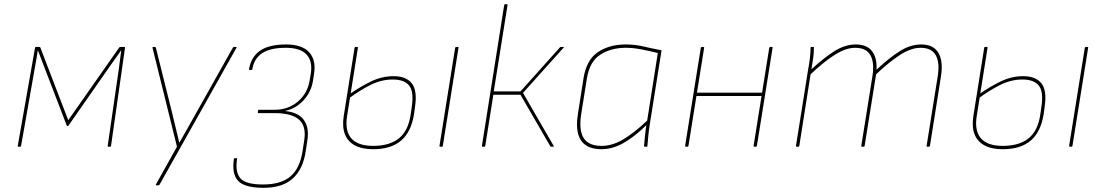

<svg xmlns="http://www.w3.org/2000/svg" viewBox="-20 -703 5282 920"><path d="M68 0Q64 0 65 -4L148 -475Q149 -478 152 -478H170Q172 -478 173 -476L307 -127L551 -475Q553 -478 557 -478H576Q580 -478 579 -474L512 -4Q511 0 508 0H499Q495 0 496 -4L549 -370Q552 -393 555 -416Q558 -439 561 -461H560Q546 -441 532 -421.5Q518 -402 504 -382L308 -101Q307 -100 306.5 -99.5Q306 -99 304 -99Q303 -99 302 -99.5Q301 -100 300 -101L189 -390Q182 -408 175.5 -425.5Q169 -443 162 -461H161Q158 -442 155 -423Q152 -404 148 -384L81 -4Q80 0 77 0Z M729 185Q727 185 726.5 183.5Q726 182 727 181L828 0L711 -473Q710 -476 711.5 -477Q713 -478 715 -478H722Q726 -478 727 -474L804 -165Q813 -129 821.5 -92.5Q830 -56 839 -20H840Q860 -55 880 -90.5Q900 -126 919 -160L1096 -475Q1098 -477 1099 -477.5Q1100 -478 1102 -478H1110Q1112 -478 1113.5 -477Q1115 -476 1113 -474L745 181Q742 185 739 185Z M1239 197Q1149 196 1119.5 162Q1090 128 1101 58Q1101 55 1104 55H1114Q1118 55 1116 58Q1106 121 1131.5 151Q1157 181 1240 181Q1326 181 1371.5 142.5Q1417 104 1430 20L1438 -33Q1448 -98 1413 -129.5Q1378 -161 1295 -161H1218Q1217 -161 1216 -162Q1215 -163 1215 -164L1217 -174Q1217 -176 1218 -176.5Q1219 -177 1220 -177H1296Q1361 -177 1407.5 -216.5Q1454 -256 1464 -319L1469 -349Q1479 -409 1449 -441.5Q1419 -474 1349 -474Q1275 -474 1236 -448Q1197 -422 1189 -371Q1189 -370 1188.5 -369Q1188 -368 1186 -368H1176Q1173 -368 1173 -371Q1183 -430 1226 -460Q1269 -490 1351 -490Q1427 -490 1461 -453Q1495 -416 1485 -351L1480 -318Q1472 -263 1434.5 -222.5Q1397 -182 1347 -172V-171Q1411 -164 1436.5 -127.5Q1462 -91 1453 -32L1445 21Q1432 109 1381.5 153.5Q1331 198 1239 197Z M1768 12Q1714 12 1680 -6.5Q1646 -25 1632.5 -60.5Q1619 -96 1627 -147L1679 -474Q1680 -478 1683 -478H1692Q1696 -478 1695 -474L1643 -146Q1632 -76 1663.5 -40Q1695 -4 1768 -4Q1847 -4 1892 -40.5Q1937 -77 1948 -156L1953 -191Q1964 -264 1940.5 -293Q1917 -322 1862 -322Q1808 -322 1756.5 -296.5Q1705 -271 1651 -231L1654 -251Q1708 -289 1759.5 -313.5Q1811 -338 1866 -338Q1925 -338 1952.5 -304.5Q1980 -271 1969 -194L1964 -156Q1950 -70 1901.5 -29Q1853 12 1768 12ZM2090 0Q2085 0 2086 -5L2161 -474Q2162 -478 2166 -478H2173Q2175 -478 2176.5 -477.5Q2178 -477 2177 -474L2102 -5Q2101 -1 2100 -0.5Q2099 0 2097 0Z M2680 -478Q2682 -478 2682 -477Q2682 -476 2680 -474L2486 -258L2633 -4Q2634 -3 2633 -1.5Q2632 0 2630 0H2621Q2618 0 2617 -2L2474 -249H2344L2305 -3Q2305 0 2301 0H2292Q2289 0 2289 -3L2396 -679Q2397 -683 2401 -683H2408Q2413 -683 2412 -679L2346 -265H2474L2663 -476Q2665 -478 2668 -478Z M2862 12Q2816 12 2788 -6.5Q2760 -25 2750 -62.5Q2740 -100 2749 -156L2776 -328Q2790 -416 2844.5 -453Q2899 -490 2979 -490Q3022 -490 3062.5 -480.5Q3103 -471 3150 -462L3094 -110Q3088 -72 3086 -47.5Q3084 -23 3082 -3Q3082 0 3079 0H3069Q3066 0 3066 -3Q3068 -26 3070.5 -52Q3073 -78 3077 -103Q3016 -44 2964.5 -16Q2913 12 2862 12ZM2863 -4Q2913 -4 2964.5 -34Q3016 -64 3081 -125L3132 -449Q3092 -459 3052.5 -466.5Q3013 -474 2979 -474Q2908 -474 2856.5 -441Q2805 -408 2792 -326L2765 -157Q2753 -80 2776.5 -42Q2800 -4 2863 -4Z M3595 0Q3590 0 3591 -5L3666 -474Q3667 -478 3671 -478H3678Q3683 -478 3682 -474L3607 -5Q3606 0 3602 0ZM3267 0Q3262 0 3263 -5L3338 -474Q3339 -478 3343 -478H3350Q3355 -478 3354 -474L3279 -5Q3278 0 3274 0ZM3313 -243 3315 -259H3635L3632 -243Z M3798 0Q3793 0 3794 -4L3852 -368Q3857 -394 3860.5 -422Q3864 -450 3864 -475Q3864 -478 3867 -478H3877Q3879 -478 3879.5 -477.5Q3880 -477 3880 -475Q3880 -450 3876.5 -424Q3873 -398 3868 -371Q3930 -428 3980 -459Q4030 -490 4081 -490Q4133 -490 4158 -458.5Q4183 -427 4180 -369Q4242 -427 4292.5 -458.5Q4343 -490 4394 -490Q4453 -490 4476.5 -450Q4500 -410 4489 -338L4436 -4Q4435 0 4431 0H4424Q4419 0 4420 -4L4473 -336Q4484 -402 4464 -438Q4444 -474 4391 -474Q4346 -474 4293 -440Q4240 -406 4178 -347L4123 -4Q4122 -1 4121 -0.5Q4120 0 4118 0H4111Q4106 0 4107 -4L4160 -336Q4171 -402 4151 -438Q4131 -474 4078 -474Q4033 -474 3979.5 -440Q3926 -406 3864 -347L3810 -4Q3809 -1 3808 -0.5Q3807 0 3805 0Z M4785 12Q4731 12 4697 -6.5Q4663 -25 4649.5 -60.5Q4636 -96 4644 -147L4696 -474Q4697 -478 4700 -478H4709Q4713 -478 4712 -474L4660 -146Q4649 -76 4680.5 -40Q4712 -4 4785 -4Q4864 -4 4909 -40.5Q4954 -77 4965 -156L4970 -191Q4981 -264 4957.5 -293Q4934 -322 4879 -322Q4825 -322 4773.5 -296.5Q4722 -271 4668 -231L4671 -251Q4725 -289 4776.5 -313.5Q4828 -338 4883 -338Q4942 -338 4969.5 -304.5Q4997 -271 4986 -194L4981 -156Q4967 -70 4918.5 -29Q4870 12 4785 12ZM5107 0Q5102 0 5103 -5L5178 -474Q5179 -478 5183 -478H5190Q5192 -478 5193.5 -477.5Q5195 -477 5194 -474L5119 -5Q5118 -1 5117 -0.5Q5116 0 5114 0Z"/></svg>

Font: Sofia Sans Hairline
Style: Italic
Weight: 1
Italic angle: -9°
Designer: Botio Nikoltchev, Ani Petrova
Foundry: lettersoup
Version: Version 4.102